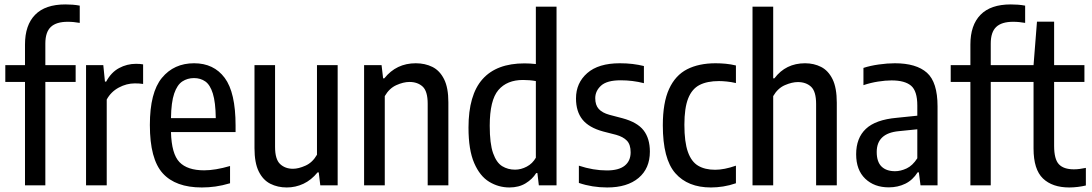

<svg xmlns="http://www.w3.org/2000/svg" viewBox="-20 -838 4936 868"><path d="M93 0V-467.5H4V-543.5H93V-637Q93 -724.5 138.8 -771.2Q184.5 -818 275.5 -818Q290.5 -818 307.8 -816.8Q325 -815.5 340.5 -812.5V-734.5Q326 -737 313.5 -738.2Q301 -739.5 286 -739.5Q234.5 -739.5 209.8 -716.2Q185 -693 185 -641V-543.5H322V-467.5H185V0Z M369 0V-543.5H447L454.5 -469H460Q482.5 -511 518.2 -530.2Q554 -549.5 595 -549.5Q604.5 -549.5 612.8 -548.8Q621 -548 627 -547V-458.5Q617.5 -460 608.5 -460.5Q599.5 -461 589.5 -461Q552 -461 516.8 -442Q481.5 -423 462.5 -388V0Z M892.5 9.5Q773.5 9.5 715.5 -54.8Q657.5 -119 657.5 -273Q657.5 -420 712 -486Q766.5 -552 857.5 -552Q946.5 -552 995.8 -486Q1045 -420 1045 -270.5V-241H753Q755.5 -142.5 791.2 -105.2Q827 -68 903 -68Q953 -68 1020 -87.5V-9.5Q984.5 1 954 5.2Q923.5 9.5 892.5 9.5ZM857 -485Q827.5 -485 804.2 -469.8Q781 -454.5 767.5 -415.2Q754 -376 753 -304H955.5Q954.5 -376 942.2 -415.2Q930 -454.5 908.2 -469.8Q886.5 -485 857 -485Z M1276.5 9.5Q1235.5 9.5 1202.2 -7.2Q1169 -24 1149.8 -62.8Q1130.5 -101.5 1130.5 -168.5V-543.5H1223.5V-174Q1223.5 -118 1246.2 -96.5Q1269 -75 1304.5 -75Q1329.5 -75 1361.2 -89.2Q1393 -103.5 1413 -138.5V-543.5H1506.5V0H1428L1421 -58.5H1415.5Q1387.5 -24 1351.8 -7.2Q1316 9.5 1276.5 9.5Z M1626 0V-543.5H1705L1712 -484H1717.5Q1772 -552 1859.5 -552Q1901.5 -552 1934.8 -535.5Q1968 -519 1987.5 -480.2Q2007 -441.5 2007 -375.5V0H1913.5V-369Q1913.5 -425.5 1890.8 -446.5Q1868 -467.5 1831 -467.5Q1804 -467.5 1772 -453.2Q1740 -439 1719.5 -403.5V0Z M2283 9.5Q2234 9.5 2191.8 -16Q2149.5 -41.5 2123.8 -100.8Q2098 -160 2098 -261Q2098 -409 2161.5 -480.2Q2225 -551.5 2351 -551.5Q2375.5 -551.5 2402.5 -548.5V-808H2496V0H2416L2409.5 -55.5H2404Q2387 -28 2356.2 -9.2Q2325.5 9.5 2283 9.5ZM2308.5 -71Q2335.5 -71 2361.5 -84.8Q2387.5 -98.5 2402.5 -125V-471.5Q2375 -476.5 2344.5 -476.5Q2272 -476.5 2233 -430.8Q2194 -385 2194 -269.5Q2194 -188.5 2209.2 -145.5Q2224.5 -102.5 2250.2 -86.8Q2276 -71 2308.5 -71Z M2725 9.5Q2657 9.5 2597 -11V-89Q2662 -67.5 2723.5 -67.5Q2777.5 -67.5 2804.2 -89Q2831 -110.5 2831 -149.5Q2831 -184.5 2814.2 -202Q2797.5 -219.5 2765.5 -228.5L2707 -243.5Q2642.5 -261 2613.2 -297.5Q2584 -334 2584 -393Q2584 -463 2634.8 -507.5Q2685.5 -552 2782 -552Q2813 -552 2839.8 -548.8Q2866.5 -545.5 2891 -539.5V-462Q2840 -475 2786 -475Q2724 -475 2697.5 -451Q2671 -427 2671 -394Q2671 -363 2686.8 -345.5Q2702.5 -328 2735 -319L2794 -303.5Q2861 -285.5 2889.5 -248.8Q2918 -212 2918 -152.5Q2918 -76.5 2866.8 -33.5Q2815.5 9.5 2725 9.5Z M3194 9.5Q3089.5 9.5 3033 -55Q2976.5 -119.5 2976.5 -271.5Q2976.5 -374 3004.8 -435.8Q3033 -497.5 3086.2 -524.8Q3139.5 -552 3215 -552Q3237.5 -552 3261 -549.8Q3284.5 -547.5 3307 -542V-462.5Q3286 -467.5 3265.5 -469.5Q3245 -471.5 3230.5 -471.5Q3177 -471.5 3142.5 -453.8Q3108 -436 3091 -392.8Q3074 -349.5 3074 -274Q3074 -196 3089.8 -151.5Q3105.5 -107 3136.2 -88.8Q3167 -70.5 3213 -70.5Q3254 -70.5 3307 -89V-9.5Q3278 0.5 3249.5 5Q3221 9.5 3194 9.5Z M3382 0V-808H3475.5V-484H3481Q3532.5 -552 3619.5 -552Q3659.5 -552 3692 -535.5Q3724.5 -519 3743.8 -480Q3763 -441 3763 -373.5V0H3669.5V-368Q3669.5 -424.5 3646.8 -445.8Q3624 -467 3587 -467Q3560.5 -467 3528.2 -453Q3496 -439 3475.5 -403.5V0Z M3998 9Q3932.5 9 3891.5 -30.2Q3850.5 -69.5 3850.5 -140.5Q3850.5 -214 3894.5 -255.5Q3938.5 -297 4034.5 -305.5L4127 -315V-361Q4127 -426.5 4098.8 -450.5Q4070.5 -474.5 4010.5 -474.5Q3983 -474.5 3949.5 -469.2Q3916 -464 3883.5 -453V-531Q3914 -541 3952.8 -546.5Q3991.5 -552 4025.5 -552Q4122.5 -552 4170.5 -509.2Q4218.5 -466.5 4218.5 -357V0H4141.5L4134 -59H4128.5Q4106.5 -24 4072.8 -7.5Q4039 9 3998 9ZM3943.5 -151Q3943.5 -106.5 3965.2 -85.2Q3987 -64 4026.5 -64Q4051.5 -64 4078.5 -76.5Q4105.5 -89 4127 -122.5V-253.5L4043 -245Q3943.5 -235.5 3943.5 -151Z M4367 0V-467.5H4278V-543.5H4367V-637Q4367 -724.5 4412.8 -771.2Q4458.5 -818 4549.5 -818Q4564.5 -818 4581.8 -816.8Q4599 -815.5 4614.5 -812.5V-734.5Q4600 -737 4587.5 -738.2Q4575 -739.5 4560 -739.5Q4508.5 -739.5 4483.8 -716.2Q4459 -693 4459 -641V-543.5H4596V-467.5H4459V0Z M4814 9.5Q4737.5 9.5 4695 -31.2Q4652.5 -72 4652.5 -166.5V-467.5H4563.5V-543.5H4652.5L4668 -740H4745.5V-543.5H4882.5V-467.5H4745.5V-178.5Q4745.5 -118.5 4767 -95.5Q4788.5 -72.5 4835 -72.5Q4847.5 -72.5 4860.8 -74.2Q4874 -76 4889 -79V0.5Q4873 4.5 4852.8 7Q4832.5 9.5 4814 9.5Z"/></svg>

Font: Encode Sans Condensed Medium
Style: Regular
Weight: 500
Width: 3
Designer: Multiple Designers
Foundry: Impallari Type
Version: Version 3.000; ttfautohint (v1.8.3) -l 8 -r 50 -G 200 -x 14 